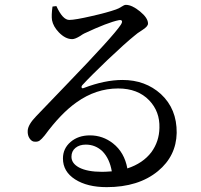

<svg xmlns="http://www.w3.org/2000/svg" viewBox="-20 -752 825 790"><path d="M419 18Q339 18 289 -14Q239 -46 239 -100Q239 -141 270.5 -168Q302 -195 350 -195Q403 -195 445 -162Q492 -125 504 -59Q568 -80 603 -126Q635 -170 636 -226Q638 -293 594 -339Q547 -388 466 -388Q375 -388 295 -331Q231 -286 164 -195Q151 -179 143 -173.5Q135 -168 123 -169Q111 -169 102 -182Q93 -195 94 -214Q95 -239 129 -274Q167 -314 250 -400Q447 -604 477 -650Q484 -661 481.5 -666Q479 -671 469 -669Q424 -660 326 -614Q320 -611 310 -604Q289 -591 277 -591Q249 -591 222 -619Q199 -643 194 -669Q191 -689 196 -725L212 -727Q238 -670 265 -670Q289 -670 358 -686Q420 -700 457 -713Q469 -717 481 -725Q491 -732 498 -732Q523 -732 556 -705Q589 -678 589 -655Q589 -643 565 -628Q544 -615 532 -604Q497 -576 422 -505Q354 -440 319 -402Q314 -396 316 -391.5Q318 -387 325 -390Q411 -423 484 -423Q578 -423 642 -365Q708 -304 707 -205Q705 -110 630 -48Q550 18 419 18ZM400 -45Q414 -45 440 -47Q431 -99 402 -129Q373 -157 333 -157Q307 -157 290.5 -143.5Q274 -130 274 -107Q274 -80 305 -63Q339 -45 400 -45Z"/></svg>

Font: GenRyuMin TW M
Style: Regular
Weight: 500
Version: Version 1.501;PS 1;hotconv 16.6.51;makeotf.lib2.5.65220